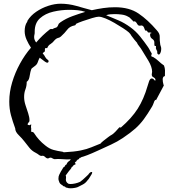

<svg xmlns="http://www.w3.org/2000/svg" viewBox="-20 -865 912 1035"><path d="M358 -6Q337 -5 315.5 -7Q294 -9 273 -7Q266 -9 259 -13.5Q252 -18 240 -11Q232 -10 223.5 -18.5Q215 -27 207 -25Q199 -23 190 -30Q181 -37 173 -41Q151 -52 138 -69Q125 -86 112 -102Q99 -119 80.5 -137Q62 -155 62 -173Q48 -211 39 -244.5Q30 -278 30 -318Q30 -369 45.5 -421Q61 -473 87.5 -521.5Q114 -570 147 -608Q134 -627 123.5 -650.5Q113 -674 113 -697Q113 -711 116 -724Q119 -737 127 -748Q127 -752 128 -753Q145 -781 175 -801.5Q205 -822 240 -833.5Q275 -845 307 -845Q349 -845 392 -833Q414 -827 434.5 -821Q455 -815 475 -810Q506 -817 537 -821.5Q568 -826 600 -826Q677 -826 727 -792Q777 -758 825 -702Q842 -684 841 -666.5Q840 -649 844 -624Q846 -616 847.5 -612.5Q849 -609 849 -602Q849 -587 843 -576.5Q837 -566 829 -575Q828 -577 828.5 -576.5Q829 -576 828 -580Q826 -588 828 -590Q826 -590 823 -597Q820 -604 820 -606Q820 -609 821 -611V-615Q821 -617 817.5 -617Q814 -617 813 -619Q812 -621 812 -627V-637Q812 -648 800.5 -655.5Q789 -663 789 -678Q789 -686 794 -686Q797 -686 797 -687Q797 -688 794.5 -689Q792 -690 778 -690L774 -696Q772 -701 769 -700Q764 -698 762 -703Q760 -705 757 -715Q753 -724 751 -724Q746 -729 738 -727Q729 -725 724 -730Q720 -734 716 -742Q710 -750 705 -750Q703 -750 701 -748Q692 -756 686 -763Q679 -772 669 -776Q655 -784 635.5 -786.5Q616 -789 599 -789Q588 -789 575.5 -788Q563 -787 552 -783Q569 -776 586 -769Q603 -762 619 -755Q650 -742 683 -718Q712 -697 735 -668.5Q758 -640 778 -611Q780 -607 783 -603Q786 -599 788 -594Q790 -590 792.5 -585.5Q795 -581 798 -577Q798 -573 797 -571Q795 -565 795 -564Q795 -562 798.5 -560Q802 -558 805 -558Q822 -548 835 -535.5Q848 -523 864 -512Q869 -499 869.5 -485.5Q870 -472 869 -455Q862 -454 859.5 -448.5Q857 -443 857 -438Q857 -431 858 -424Q859 -417 861 -410Q862 -409 862 -407.5Q862 -406 863 -404L821 -325Q819 -327 817 -327Q811 -320 808 -309Q805 -300 800 -291Q775 -249 755 -222Q735 -195 710 -172.5Q685 -150 642 -121Q612 -101 578.5 -85.5Q545 -70 512 -55Q473 -37 450.5 -28.5Q428 -20 414 -16.5Q400 -13 388 -11.5Q376 -10 358 -6ZM175 -636Q208 -675 249 -707Q253 -709 255 -709Q257 -708 261 -708Q264 -708 265 -709Q267 -711 270.5 -712.5Q274 -714 278 -715Q284 -716 288 -720Q293 -727 295 -733Q295 -737 306 -745Q335 -765 370.5 -778Q406 -791 440 -801Q420 -808 397.5 -810Q375 -812 353 -812Q310 -812 267 -802Q224 -792 195.5 -766.5Q167 -741 167 -694Q167 -690 167 -686.5Q167 -683 166 -680Q165 -676 164.5 -672.5Q164 -669 164 -665Q164 -650 175 -636ZM323 -44Q381 -47 415 -54Q449 -61 472.5 -71Q496 -81 522 -91Q524 -95 537 -105.5Q550 -116 563.5 -126Q577 -136 580 -137Q587 -141 592.5 -146Q598 -151 603 -156Q608 -161 612.5 -166.5Q617 -172 622 -177Q624 -179 626 -179Q627 -179 628 -178.5Q629 -178 631 -177Q689 -227 722 -278.5Q755 -330 776 -403Q778 -411 783.5 -426.5Q789 -442 798 -442Q804 -442 809 -437Q813 -431 817 -430Q818 -431 818 -435Q818 -442 808 -448Q798 -452 798 -463Q798 -468 799 -471Q800 -473 800 -478Q800 -504 780 -537.5Q760 -571 743 -598Q741 -602 738.5 -605Q736 -608 734 -611L725 -623Q724 -624 721.5 -628Q719 -632 720 -633Q712 -642 704.5 -651Q697 -660 690 -670Q688 -672 686.5 -675Q685 -678 683 -681L675 -690Q665 -699 643.5 -713Q622 -727 597 -741.5Q572 -756 549 -765.5Q526 -775 512 -775Q502 -775 476.5 -767.5Q451 -760 425.5 -751Q400 -742 389 -736Q389 -729 382 -728Q356 -723 342.5 -705Q329 -687 308 -668Q300 -661 291 -660Q282 -657 275 -649Q264 -635 253 -628Q246 -624 242 -619Q238 -614 236 -609Q234 -604 233 -605Q232 -606 227 -606Q222 -606 222 -599V-588Q214 -583 210 -577Q214 -573 217.5 -568.5Q221 -564 223 -559Q227 -550 238 -542Q242 -539 242 -536Q242 -527 234 -527Q231 -527 222.5 -532.5Q214 -538 206 -545Q198 -552 194 -554Q191 -549 188.5 -543Q186 -537 184 -531Q180 -518 169 -510Q156 -500 152 -497Q148 -494 144 -477Q142 -466 138.5 -448.5Q135 -431 124 -424Q124 -401 117 -383Q110 -365 110 -342Q110 -321 117.5 -298Q125 -275 132 -254Q139 -233 139 -216Q139 -208 134 -205Q129 -200 129 -194Q129 -193 130 -192L139 -190Q150 -197 148.5 -192Q147 -187 147 -179Q149 -175 148 -164Q147 -153 151 -154Q160 -154 164 -147Q188 -109 224 -81Q246 -63 268 -57Q290 -51 317 -47Q322 -46 323 -44ZM360 150Q348 150 342 147Q338 147 334 145Q333 144 332.5 143Q332 142 330 141Q329 140 325.5 139.5Q322 139 320 138Q319 137 319 136Q319 135 317 134L312 131Q303 125 301 120Q299 115 297 109.5Q295 104 295 98Q295 85 299.5 76.5Q304 68 309 58Q311 55 313 52Q315 49 317 45Q320 41 321.5 38Q323 35 327 34Q329 33 330 30Q331 27 332 26Q333 24 335 23.5Q337 23 338 22Q340 19 341.5 15Q343 11 346 9Q348 6 351 4.5Q354 3 357 0Q359 -2 361 -5.5Q363 -9 364 -10Q366 -13 376 -20.5Q386 -28 392 -30Q398 -33 407 -33Q412 -33 416.5 -31Q421 -29 423 -21L413 -14H409Q407 -7 401 -5Q399 -5 399 -5Q398 -3 396.5 -2Q395 -1 393 1Q392 2 392 3.5Q392 5 390 6Q389 7 387.5 7.5Q386 8 385 10Q382 14 384.5 15Q387 16 388 18Q389 21 382 23Q375 25 373 32Q367 33 366 37Q365 41 361 46L351 58L334 81Q336 84 336 91Q336 94 335.5 97.5Q335 101 335 104Q335 109 338 115Q341 121 350 126Q352 127 360 127Q371 127 385 124Q399 121 412 115Q417 112 426.5 103.5Q436 95 445 86.5Q454 78 456 76Q465 62 474 62Q477 62 477 65Q477 68 474 74Q469 81 464 90.5Q459 100 451 108Q441 122 426.5 129.5Q412 137 404 141Q398 145 385 147.5Q372 150 360 150Z"/></svg>

Font: Water Brush
Style: Regular
Weight: 400
Designer: Robert E. Leuschke
Foundry: Robert E. Leuschke
Version: Version 1.010; ttfautohint (v1.8.4.7-5d5b)